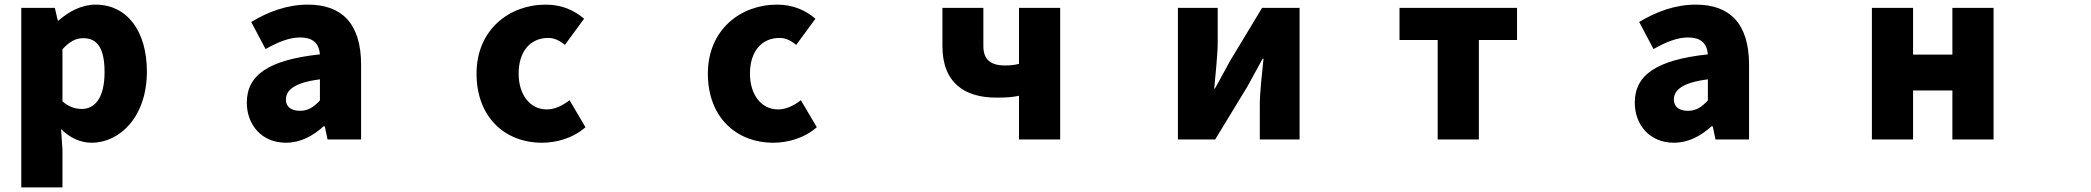

<svg xmlns="http://www.w3.org/2000/svg" viewBox="-20 -563 9040 830"><path d="M72 -529V247H250V84L244 -5C282 33 328 54 376 54C498 54 615 -58 615 -254C615 -429 529 -543 393 -543C334 -543 278 -514 233 -474H230L217 -529ZM250 -125V-350C280 -383 307 -398 340 -398C403 -398 432 -351 432 -251C432 -137 388 -92 334 -92C307 -92 278 -100 250 -125Z M1216 54C1279 54 1332 25 1379 -17H1384L1396 40H1541V-283C1541 -461 1458 -543 1311 -543C1222 -543 1141 -513 1066 -468L1128 -351C1185 -383 1232 -401 1277 -401C1335 -401 1359 -374 1363 -328C1141 -304 1047 -239 1047 -119C1047 -24 1111 54 1216 54ZM1216 -133C1216 -173 1252 -206 1363 -220V-129C1337 -101 1313 -84 1277 -84C1240 -84 1216 -100 1216 -133Z M2323 54C2383 54 2455 36 2511 -13L2442 -130C2413 -107 2379 -90 2343 -90C2274 -90 2222 -150 2222 -245C2222 -339 2271 -399 2350 -399C2374 -399 2396 -390 2422 -369L2505 -482C2462 -519 2408 -543 2339 -543C2180 -543 2040 -433 2040 -245C2040 -56 2163 54 2323 54Z M3323 54C3383 54 3455 36 3511 -13L3442 -130C3413 -107 3379 -90 3343 -90C3274 -90 3222 -150 3222 -245C3222 -339 3271 -399 3350 -399C3374 -399 3396 -390 3422 -369L3505 -482C3462 -519 3408 -543 3339 -543C3180 -543 3040 -433 3040 -245C3040 -56 3163 54 3323 54Z M4385 -149V40H4563V-529H4385V-287C4366 -282 4349 -280 4325 -280C4258 -280 4231 -309 4231 -364V-529H4054V-364C4054 -203 4152 -141 4287 -141C4334 -141 4356 -143 4385 -149Z M5072 -529V40H5233L5373 -190C5391 -222 5419 -275 5438 -309H5442C5435 -239 5426 -164 5426 -108V40H5598V-529H5436L5297 -299C5280 -266 5250 -214 5232 -180H5229C5235 -249 5244 -325 5244 -381V-529Z M6195 -390V40H6373V-390H6538V-529H6030V-390Z M7216 54C7279 54 7332 25 7379 -17H7384L7396 40H7541V-283C7541 -461 7458 -543 7311 -543C7222 -543 7141 -513 7066 -468L7128 -351C7185 -383 7232 -401 7277 -401C7335 -401 7359 -374 7363 -328C7141 -304 7047 -239 7047 -119C7047 -24 7111 54 7216 54ZM7216 -133C7216 -173 7252 -206 7363 -220V-129C7337 -101 7313 -84 7277 -84C7240 -84 7216 -100 7216 -133Z M8072 -529V40H8250V-172H8420V40H8598V-529H8420V-327H8250V-529Z"/></svg>

Font: コーポレート・ロゴ ver3 Bold
Style: Regular
Weight: 700
Designer: [KANA_main] LOGOTYPE.JP [Source Han Sans] Ryoko NISHIZUKA 西塚涼子 (kana, bopomofo & ideographs); Paul D. Hunt (Latin, Greek
Version: Version 12.001;FEAKit 1.0